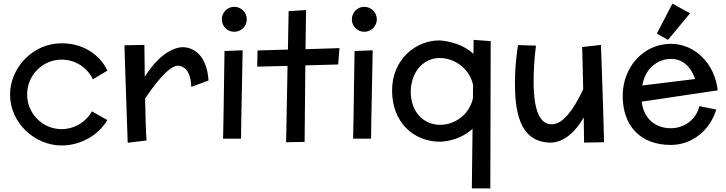

<svg xmlns="http://www.w3.org/2000/svg" viewBox="-20 -759 4043 1069"><path d="M577 -368C531 -462 436 -518 323 -518C161 -518 36 -380 36 -233C36 -71 177 51 323 51C427 51 526 -4 576 -88L577 -91L492 -139L490 -136C456 -77 392 -40 323 -40C217 -40 131 -127 131 -233C131 -340 217 -427 323 -427C397 -427 463 -386 496 -320L497 -317L578 -366Z M1141 -311C1127 -514 988 -496 988 -496C896 -484 824 -392 786 -332C786 -332 785 -430 784 -509L673 -507C673 -507 675 -412 691 36L796 23C792 -18 790 -112 788 -210C831 -275 912 -386 966 -393C966 -393 1042 -402 1045 -275Z M1354 -651C1354 -690 1323 -721 1284 -721C1246 -721 1215 -690 1215 -651C1215 -613 1246 -582 1284 -582C1323 -582 1354 -613 1354 -651ZM1230 -475C1226 -158 1222 13 1222 13H1322C1322 13 1323 -106 1331 -479Z M1587 -697 1583 -483 1414 -478 1412 -388 1581 -392 1573 33 1676 31 1680 -395 1863 -400 1870 -491 1681 -485 1684 -703Z M2078 -651C2078 -690 2047 -721 2008 -721C1970 -721 1939 -690 1939 -651C1939 -613 1970 -582 2008 -582C2047 -582 2078 -613 2078 -651ZM1954 -475C1950 -158 1946 13 1946 13H2046C2046 13 2047 -106 2055 -479Z M2617 -537 2616 -459C2539 -531 2426 -534 2426 -534C2298 -534 2163 -432 2163 -255C2163 -79 2281 30 2431 30C2431 30 2534 30 2611 -42L2607 290H2710L2712 -530ZM2431 -64C2335 -64 2267 -140 2267 -247C2267 -354 2334 -436 2428 -436C2513 -436 2596 -375 2614 -285L2613 -211C2594 -124 2515 -64 2431 -64Z M3343 33C3343 33 3342 -62 3326 -509L3221 -497C3221 -497 3223 -469 3227 -262C3167 -134 3113 -75 3063 -68C2952 -52 2951 -245 2951 -311C2951 -360 2954 -425 2964 -505L2864 -508C2853 -436 2847 -366 2847 -299C2847 -155 2865 30 3041 35C3120 37 3187 -29 3230 -105L3232 35Z M3715 -45C3784 -45 3855 -88 3874 -168L3968 -149C3932 -31 3831 48 3715 48C3544 48 3447 -60 3447 -225C3447 -388 3565 -515 3715 -515C3851 -515 3960 -403 3976 -256L3553 -193C3563 -100 3628 -45 3715 -45ZM3850 -319 3847 -328C3822 -392 3779 -431 3715 -431C3661 -431 3576 -397 3556 -283ZM3724 -739 3637 -572 3699 -537 3822 -685Z"/></svg>

Font: McLaren
Style: Regular
Weight: 400
Designer: Astigmatic (AOETI)
Foundry: Astigmatic (AOETI)
Version: Version 1.000